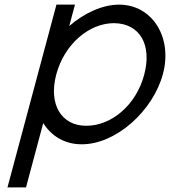

<svg xmlns="http://www.w3.org/2000/svg" viewBox="-20 -603 734 829"><path d="M279 -490.6 293 -543 303.7 -583H223.7L213 -543L143.1 -282L23 166L12.3 206H92.3L103 166L166.7 -71.7C201.2 -15.8 259.3 20 332.1 20C332.6 20 333.2 20 333.7 20C480.1 20 640.5 -123.2 683.6 -283.9C725.7 -441.1 638.1 -583 493.7 -583C421.1 -582.5 343.5 -546.5 279 -490.6ZM223.1 -282C257.6 -411 363.3 -503 472.3 -503C583.3 -502 637.4 -410.1 602.4 -279.6C567.7 -149.9 461.9 -60 353.6 -60C353 -60 352.4 -60 351.8 -60C244.7 -60 188.4 -152.7 223.1 -282Z"/></svg>

Font: Nordica Advanced
Style: RegularObl
Weight: 300
Version: Version 1.07